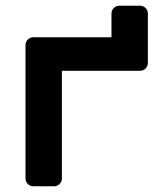

<svg xmlns="http://www.w3.org/2000/svg" viewBox="-20 -650 550 670"><path d="M369 -603V-520H96C88.7 -520 82.3 -517.3 77 -512C71.7 -506.7 69 -500.3 69 -493V-27C69 -19.7 71.7 -13.3 77 -8C82.3 -2.7 88.7 0 96 0H169C176.3 0 182.7 -2.7 188 -8C193.3 -13.3 196 -19.7 196 -27V-403H469C476.3 -403 482.7 -405.7 488 -411C493.3 -416.3 496 -422.7 496 -430V-603C496 -610.3 493.3 -616.7 488 -622C482.7 -627.3 476.3 -630 469 -630H396C388.7 -630 382.3 -627.3 377 -622C371.7 -616.7 369 -610.3 369 -603Z"/></svg>

Font: Rubik
Style: Regular
Weight: 500
Designer: Hubert & Fischer
Foundry: Hubert & Fischer
Version: Version 1.100